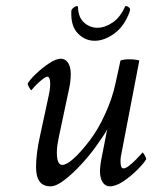

<svg xmlns="http://www.w3.org/2000/svg" viewBox="-20 -623 514 648"><path d="M150.4 5.9Q101.6 5.9 101.6 -58.6Q101.6 -81.1 105 -107.9Q108.4 -134.8 115.2 -165L144.5 -300.8Q148.4 -318.4 148.9 -328.1Q149.4 -337.9 149.4 -339.8Q149.4 -364.3 139.6 -364.3Q135.7 -364.3 129.4 -359.9Q123 -355.5 115.2 -348.6Q102.5 -337.9 94.2 -328.1Q85.9 -318.4 85.9 -318.4Q84 -318.4 78.6 -327.6Q73.2 -336.9 73.2 -340.8Q81.1 -354.5 101.6 -374Q122.1 -393.6 145.5 -409.2Q168.9 -424.8 185.5 -424.8Q201.2 -424.8 210 -410.6Q218.8 -396.5 218.8 -374Q218.8 -347.7 212.9 -322.3L178.7 -161.1Q175.8 -147.5 173.8 -134.3Q171.9 -121.1 171.9 -108.4Q171.9 -66.4 190.4 -66.4Q204.1 -66.4 227.5 -86.9Q251 -107.4 283.2 -149.4Q311.5 -186.5 335.4 -239.3Q359.4 -292 370.1 -342.8L386.7 -418.9Q398.4 -422.9 417 -422.9Q435.5 -422.9 450.2 -418.9L389.6 -103.5Q386.7 -91.8 386.7 -79.1Q386.7 -54.7 396.5 -54.7Q404.3 -54.7 415.5 -63.5Q426.8 -72.3 438 -83.5Q449.2 -94.7 455.1 -101.6L460.9 -108.4Q462.9 -108.4 468.3 -99.1Q473.6 -89.8 473.6 -85.9Q465.8 -72.3 443.8 -50.3Q421.9 -28.3 396.5 -11.2Q371.1 5.9 350.6 5.9Q335 5.9 326.2 -8.3Q317.4 -22.5 317.4 -44.9Q317.4 -52.7 318.8 -65.4Q320.3 -78.1 324.2 -96.7L341.8 -186.5Q336.9 -176.8 327.1 -162.1Q317.4 -147.5 301.8 -126Q282.2 -98.6 253.9 -67.9Q225.6 -37.1 197.8 -15.6Q169.9 5.9 150.4 5.9ZM299.8 -485.4Q266.6 -485.4 242.7 -510.3Q218.8 -535.2 220.7 -583V-586.9L221.7 -589.8Q223.6 -593.8 229.5 -598.1Q235.4 -602.5 240.2 -602.5Q243.2 -602.5 243.2 -599.6Q244.1 -564.5 263.7 -546.9Q283.2 -529.3 308.6 -529.3Q334 -529.3 359.9 -546.9Q385.7 -564.5 401.4 -599.6Q401.4 -602.5 405.3 -602.5Q410.2 -602.5 415 -598.1Q419.9 -593.8 418.9 -589.8L418 -585.9Q417 -584 417 -582Q399.4 -534.2 365.7 -509.8Q332 -485.4 299.8 -485.4Z"/></svg>

Font: Crimson Text
Style: Italic
Weight: 400
Italic angle: -11°
Designer: Sebastian Kosch
Foundry: Sebastian Kosch
Version: Version 1.100; ttfautohint (v1.8.4)